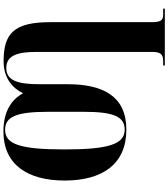

<svg xmlns="http://www.w3.org/2000/svg" viewBox="51 -816 1005 1148"><g transform="rotate(-90 554.0 -242.5)"><path d="M736 240H1076V230H1038C1005 230 995 213 995 161V-444C995 -661 929 -724 761 -724C662 -724 601 -672 570 -608C534 -673 467 -725 341 -725C143 -725 48 -580 48 -359C48 -137 143 10 352 10C552 10 624 -128 624 -342V-508C624 -634 643 -708 721 -708C796 -708 817 -639 817 -532V166C817 215 801 230 765 230H736ZM352 0C266 0 234 -95 234 -358C234 -622 264 -715 351 -715C430 -715 459 -648 459 -457V-245C459 -65 430 0 352 0Z"/></g></svg>

Font: Noto Serif Display Condensed Black
Style: Regular
Weight: 900
Width: 3
Designer: Monotype Design Team
Foundry: Monotype Imaging Inc.
Version: Version 2.009